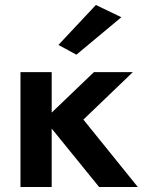

<svg xmlns="http://www.w3.org/2000/svg" viewBox="-20 -749 572 769"><path d="M286 -530 214 -569 364 -729 466 -680ZM187 -460V-298L356 -460H512L314 -270L532 0H377L187 -234V0H62V-460Z"/></svg>

Font: Venryn Sans SemiBold
Style: Regular
Weight: 600
Designer: Owen Earl, indestructible type* (font) & Cristiano Sobral (main changes)
Version: Version 3.60;October 28, 2020;FontCreator 13.0.0.2681 64-bit